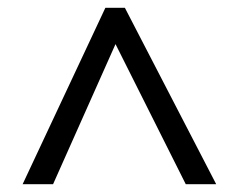

<svg xmlns="http://www.w3.org/2000/svg" viewBox="-20 -739 612 492"><path d="M38 -267 250 -719H300L534 -267H456L276 -626L116 -267Z"/></svg>

Font: Noto Sans Ambassadori
Style: Regular
Weight: 400
Designer: Monotype Design Team
Foundry: Monotype Imaging Inc.
Version: Version 2.013